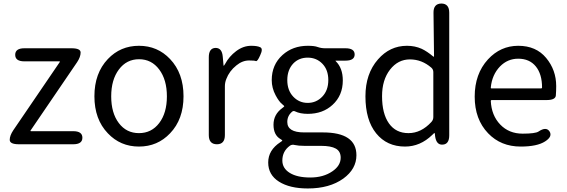

<svg xmlns="http://www.w3.org/2000/svg" viewBox="-20 -816 3208 1086"><path d="M87 0Q35 0 35 -25Q35 -49 55 -79L318 -465Q321 -469 316 -469H118Q66 -469 66 -506Q66 -543 118 -543H384Q436 -543 436 -519Q436 -494 416 -464L153 -78Q150 -74 155 -74H394Q446 -74 446 -37Q446 0 394 0Z M590 -62Q514 -141 514 -271.5Q514 -402 590 -482Q661 -557 766 -557Q871 -557 942 -482Q1018 -402 1018 -271.5Q1018 -141 942 -62Q871 13 766 13Q661 13 590 -62ZM652 -120Q695 -63 766 -63Q837 -63 880.5 -120Q924 -177 924 -271Q924 -365 880.5 -423Q837 -481 766.5 -481Q696 -481 652.5 -423Q609 -365 609 -271Q609 -177 652 -120Z M1207 0Q1161 0 1161 -52V-492Q1161 -543 1198 -545Q1236 -546 1240 -495L1244 -450Q1244 -444 1245.5 -444Q1247 -444 1253 -454Q1276 -497 1316 -527Q1356 -557 1401 -557Q1436 -557 1452.5 -548.5Q1469 -540 1452 -504Q1436 -467 1427.5 -470.5Q1419 -474 1389 -474Q1351 -474 1317 -446Q1277 -414 1260 -369Q1252 -349 1252 -328V-52Q1252 0 1207 0Z M1721 250Q1619 250 1558 211.5Q1497 173 1497 103Q1497 33 1566 -12Q1577 -19 1577 -21Q1577 -23 1567 -29Q1527 -52 1527 -110.5Q1527 -169 1577 -205Q1588 -213 1588 -215Q1588 -217 1577 -226Q1558 -241 1539 -277Q1517 -318 1517 -363Q1517 -450 1578 -505Q1636 -557 1721 -557Q1759 -557 1777 -550Q1797 -543 1818 -543H1934Q1986 -543 1986 -508Q1986 -473 1934 -473H1880Q1875 -473 1879 -470Q1919 -431 1919 -361Q1919 -276 1861 -223Q1806 -172 1721 -172Q1678 -172 1649 -186Q1640 -191 1632 -184Q1605 -161 1605 -126Q1605 -67 1700 -67H1806Q1996 -67 1996 62Q1996 140 1922 194Q1844 250 1721 250ZM1860 153Q1907 121 1907 76Q1907 40 1879.5 24.5Q1852 9 1796 9H1702Q1668 9 1646 4Q1632 0 1620 8Q1577 39 1577 92Q1577 136 1619 162Q1661 188 1735 188Q1809 188 1860 153ZM1639 -457Q1605 -421 1605 -363Q1605 -305 1638.5 -269.5Q1672 -234 1720.5 -234Q1769 -234 1803 -269.5Q1837 -305 1837 -363Q1837 -421 1803.5 -455.5Q1770 -490 1720.5 -490Q1671 -490 1639 -457Z M2271 13Q2168 13 2107.5 -62Q2047 -137 2047 -271Q2047 -399 2118 -480Q2185 -557 2282 -557Q2327 -557 2365 -540Q2395 -526 2431 -496Q2435 -493 2435 -498L2432 -743Q2431 -795 2476 -796Q2521 -796 2521 -744V-51Q2521 0 2484 2Q2448 5 2441 -46L2440 -57Q2439 -64 2437.5 -64Q2436 -64 2425 -53Q2357 13 2271 13ZM2420 -126Q2431 -138 2431 -154V-408Q2431 -423 2420 -433Q2366 -480 2298.5 -480Q2231 -480 2186 -422Q2141 -364 2141 -272Q2141 -173 2180 -118Q2219 -63 2290.5 -63Q2362 -63 2420 -126Z M2925 13Q2813 13 2741 -62Q2665 -141 2665 -269.5Q2665 -398 2740 -480Q2811 -557 2911.5 -557Q3012 -557 3069 -488.5Q3126 -420 3126 -329Q3126 -302 3124 -276Q3122 -250 3071 -250H2761Q2756 -250 2756 -245Q2760 -163 2809.5 -111.5Q2859 -60 2936 -60Q3008 -60 3026 -72Q3069 -101 3088 -73Q3107 -44 3063 -16Q3018 13 2925 13ZM2756 -321Q2755 -316 2760 -316H3041Q3046 -316 3046 -321Q3046 -397 3010.5 -440.5Q2975 -484 2911 -484Q2851 -484 2808 -440Q2763 -393 2756 -321Z"/></svg>

Font: Resource Han Rounded HK
Style: Regular
Weight: 400
Designer: Cyano Hao (round all glyphs); Ryoko NISHIZUKA  (kana, bopomofo & ideographs); Paul D. Hunt (Latin, Greek & Cyrillic); Sa
Foundry: Cyano Hao
Version: 0.990